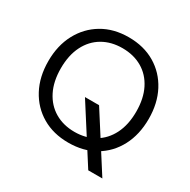

<svg xmlns="http://www.w3.org/2000/svg" viewBox="-177 -880 1132 1143"><g transform="rotate(30 389.0 -308.5)"><path d="M575 95 340 -273H437L672 95ZM389 12Q286 12 208.5 -33.5Q131 -79 87.5 -160.5Q44 -242 44 -350Q44 -457 87.5 -538.5Q131 -620 208.5 -666Q286 -712 389 -712Q493 -712 570.5 -666Q648 -620 691 -538.5Q734 -457 734 -350Q734 -242 691 -160.5Q648 -79 570.5 -33.5Q493 12 389 12ZM389 -62Q466 -62 524.5 -96.5Q583 -131 615.5 -195.5Q648 -260 648 -350Q648 -440 615.5 -504.5Q583 -569 524.5 -603Q466 -637 389 -637Q312 -637 253.5 -603Q195 -569 162.5 -504.5Q130 -440 130 -350Q130 -260 162.5 -195.5Q195 -131 253.5 -96.5Q312 -62 389 -62Z"/></g></svg>

Font: DM Sans 28pt
Style: Regular
Weight: 400
Version: Version 4.004;gftools[0.9.30]